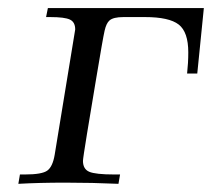

<svg xmlns="http://www.w3.org/2000/svg" viewBox="-20 -450 519 470"><path d="M24.9 0 28.8 -22.9Q28.8 -22.9 41 -22.9Q83 -22.9 95.9 -32.5Q108.9 -42 113.8 -70.8Q163.6 -372.6 164.1 -377.9Q164.1 -396 151.1 -402.1Q138.2 -408.2 103 -408.2H92.8L97.2 -430.2H479L462.9 -270H438Q440.9 -295.9 440.9 -321.8Q440.9 -371.6 417.5 -389.9Q394 -408.2 335 -408.2H282.2Q257.3 -408.2 248 -399.9Q240.2 -393.1 236.1 -375Q231.9 -356.9 214.8 -253.9Q201.7 -175.8 192.9 -122.1Q183.1 -62 183.1 -56.2Q183.1 -36.1 198.5 -29.5Q213.9 -22.9 259.8 -22.9H273.9L270 0Q206.1 -2.9 140.1 -2.9Q75.7 -2.9 24.9 0Z"/></svg>

Font: CMU Serif Extra
Style: RomanSlanted
Weight: 500
Italic angle: -9.46001°
Version: Version 0.7.0